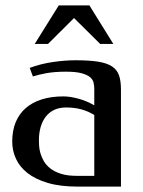

<svg xmlns="http://www.w3.org/2000/svg" viewBox="-20 -693 532 713"><path d="M225.1 -426.8Q201.7 -426.8 184.3 -425.3Q167 -423.8 152.8 -421.4Q138.7 -418.9 126.5 -415.8Q114.3 -412.6 102.1 -409.2L90.3 -440.9Q131.3 -456.1 176 -462.6Q220.7 -469.2 260.7 -469.2Q312 -469.2 345 -463.9Q377.9 -458.5 396.5 -446Q415 -433.6 422.1 -412.8Q429.2 -392.1 429.2 -360.8V0H269Q203.6 0 157.5 -13.7Q111.3 -27.3 82 -50.5Q52.7 -73.7 39.1 -103.8Q25.4 -133.8 25.4 -167Q25.4 -208 38.3 -239.3Q51.3 -270.5 75.7 -291.7Q100.1 -313 135.3 -324Q170.4 -335 215.3 -335Q239.7 -335 270.8 -326.7Q301.8 -318.4 330.1 -301.8V-362.8Q330.1 -374 327.6 -385.5Q325.2 -397 314.9 -406Q304.7 -415 283.4 -420.9Q262.2 -426.8 225.1 -426.8ZM330.1 -40V-266.1Q306.6 -280.3 281.2 -287.1Q255.9 -293.9 225.1 -293.9Q200.7 -293.9 181.9 -285.2Q163.1 -276.4 150.4 -260.3Q137.7 -244.1 131.1 -221.7Q124.5 -199.2 124.5 -171.9Q124.5 -164.1 125.2 -151.4Q126 -138.7 130.1 -124Q134.3 -109.4 142.8 -94.5Q151.4 -79.6 167 -67.4Q182.6 -55.2 206.5 -47.6Q230.5 -40 265.1 -40ZM198.2 -672.9H312L400.9 -529.8H352.1L254.9 -626L158.2 -529.8H108.9Z"/></svg>

Font: Federo
Style: Regular
Weight: 400
Designer: Olexa M. Volochay | Cyreal.org
Foundry: Olexa M. Volochay | Cyreal.org
Version: Version 1.000